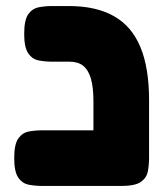

<svg xmlns="http://www.w3.org/2000/svg" viewBox="-20 -606 539 635"><path d="M381 9Q337 9 317.5 -3.5Q298 -16 293.5 -36Q289 -56 289 -77V-272Q289 -318 280.5 -346.5Q272 -375 255 -388.5Q238 -402 210 -402H153Q130 -402 108.5 -406Q87 -410 73.5 -429.5Q60 -449 60 -494Q60 -540 73.5 -559Q87 -578 108.5 -582Q130 -586 152 -586H208Q298 -586 357 -552.5Q416 -519 444.5 -450Q473 -381 473 -275V-84Q473 -61 469 -39.5Q465 -18 446 -4.5Q427 9 381 9ZM120 9Q97 9 75.5 5Q54 1 40.5 -18.5Q27 -38 27 -83Q27 -129 40.5 -148Q54 -167 75 -171Q96 -175 119 -175H392L391 9Z"/></svg>

Font: Fredoka SemiExpanded
Style: Bold
Weight: 700
Width: 6
Designer: Ben Nathan
Foundry: Milena B. Brandão, Ben Nathan
Version: Version 2.001